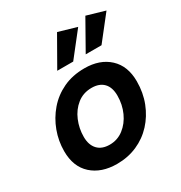

<svg xmlns="http://www.w3.org/2000/svg" viewBox="-177 -876 951 1010"><g transform="rotate(-30 298.5 -370.5)"><path d="M344 -513Q437 -513 493 -461Q549 -409 549 -316Q549 -247 526 -188Q503 -129 462 -84.5Q421 -40 365 -15.5Q309 9 243 9Q148 9 91 -42.5Q34 -94 34 -188Q34 -250 55.5 -308Q77 -366 117 -412.5Q157 -459 214 -486Q271 -513 344 -513ZM260 -98Q307 -98 344 -126.5Q381 -155 402 -201.5Q423 -248 423 -302Q423 -352 397.5 -378.5Q372 -405 325 -405Q274 -405 237 -375.5Q200 -346 180.5 -299.5Q161 -253 161 -202Q161 -153 186.5 -125.5Q212 -98 260 -98ZM483 -573H387L487 -750L597 -718ZM311 -573H214L315 -750L425 -718Z"/></g></svg>

Font: Livvic SemiBold
Style: Italic
Weight: 600
Italic angle: -10°
Designer: Jacques Le Bailly, Baron von Fonthausen
Version: Version 1.001; ttfautohint (v1.8.2)